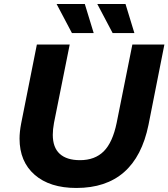

<svg xmlns="http://www.w3.org/2000/svg" viewBox="-20 -921 836 953"><path d="M77 -233Q77 -266 85 -308L163 -700H326L248 -311Q242 -278 242 -252Q242 -189 276.5 -157.5Q311 -126 377 -126Q451 -126 495 -170Q539 -214 559 -311L637 -700H796L717 -301Q653 12 359 12Q227 12 152 -53.5Q77 -119 77 -233ZM261 -901H401L445 -757H337ZM463 -901H603L647 -757H539Z"/></svg>

Font: Idrija
Style: Bold Italic
Weight: 700
Italic angle: -11.3°
Designer: Julieta Ulanovsky
Foundry: Julieta Ulanovsky
Version: Version 7.200